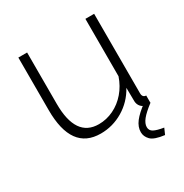

<svg xmlns="http://www.w3.org/2000/svg" viewBox="-162 -648 910 950"><g transform="rotate(-30 293.5 -172.5)"><path d="M73 -220V-520H123V-227Q123 -35 254 -35Q298 -35 338.5 -54.5Q379 -74 409.5 -109.5Q440 -145 456 -192V-520H506V-66Q506 -42 527 -41V0Q510 2 502 0Q485 -2 474 -14.5Q463 -27 462 -45L461 -123Q427 -61 367.5 -25.5Q308 10 239 10Q73 10 73 -220ZM413 103Q413 73 434.5 45Q456 17 500 -15H513L528 0Q487 31 469 53.5Q451 76 451 96Q451 116 469 125.5Q487 135 525 141L510 175Q452 168 432.5 148Q413 128 413 103Z"/></g></svg>

Font: Raleway Light
Style: Regular
Weight: 300
Designer: Matt McInerney, Pablo Impallari, Rodrigo Fuenzalida
Foundry: Matt McInerney, Pablo Impallari, Rodrigo Fuenzalida
Version: Version 4.026